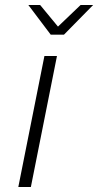

<svg xmlns="http://www.w3.org/2000/svg" viewBox="-20 -745 391 765"><path d="M53 0 157 -522H207L103 0ZM182 -607 93 -725H140L211 -639L301 -725H351L235 -607Z"/></svg>

Font: Montserrat Light
Style: Italic
Weight: 300
Italic angle: -11.3°
Designer: Julieta Ulanovsky
Foundry: Julieta Ulanovsky
Version: Version 9.000; ttfautohint (v1.8.4.7-5d5b)